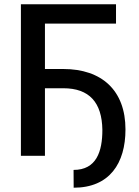

<svg xmlns="http://www.w3.org/2000/svg" viewBox="-20 -731 651 901"><path d="M524.4 -710.9H78.1V0H190.9V-316.9H276.9C398.9 -316.9 458.5 -250.5 460.4 -121.6C460.4 -20 432.6 66.4 325.2 66.4L325.7 149.9C494.1 149.9 568.8 35.2 568.8 -123.5C568.8 -306.6 458 -407.2 276.9 -407.2H190.9V-620.1H524.4Z"/></svg>

Font: Bert Sans Medium
Style: Regular
Weight: 500
Designer: Christian Robertson (Google), Cristiano Sobral
Foundry: Google, Cristiano Sobral
Version: Version 3.101